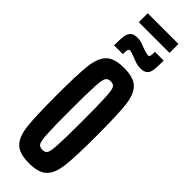

<svg xmlns="http://www.w3.org/2000/svg" viewBox="-329 -990 1003 1003"><g transform="rotate(45 173.0 -488.5)"><path d="M24 -344Q24 -499 32 -567Q40 -635 71 -665.5Q102 -696 173 -696Q244 -696 275 -665.5Q306 -635 314 -567Q322 -499 322 -344Q322 -189 314 -121Q306 -53 275 -22.5Q244 8 173 8Q102 8 71 -22.5Q40 -53 32 -121Q24 -189 24 -344ZM215 -344Q215 -471 212 -521.5Q209 -572 201 -584.5Q193 -597 173 -597Q153 -597 144.5 -584Q136 -571 133 -520.5Q130 -470 130 -344Q130 -218 133 -167.5Q136 -117 144.5 -104Q153 -91 173 -91Q193 -91 201 -103.5Q209 -116 212 -166.5Q215 -217 215 -344ZM112 -857Q127 -857 139 -853.5Q151 -850 173 -841Q206 -830 214 -830Q223 -830 225 -838Q227 -846 227 -869H292Q292 -822 289 -799.5Q286 -777 273.5 -765.5Q261 -754 234 -754Q219 -754 206 -757.5Q193 -761 174 -769Q141 -782 130 -782Q122 -782 119.5 -773.5Q117 -765 117 -742H52Q52 -788 55.5 -810.5Q59 -833 71.5 -845Q84 -857 112 -857ZM58 -919V-985H285V-919Z"/></g></svg>

Font: Saira Ultra Condensed
Style: Bold
Weight: 700
Width: 1
Designer: Hector Gatti with collaboration of the Omnibus-Type team
Foundry: Omnibus-Type
Version: Version 1.001; ttfautohint (v1.8)